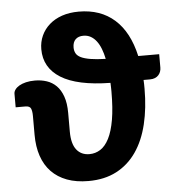

<svg xmlns="http://www.w3.org/2000/svg" viewBox="-53 -784 765 841"><g transform="rotate(-5 329.5 -363.5)"><path d="M12.5 0ZM84.5 -297Q84.5 -318 79.5 -329.8Q74.5 -341.5 55 -341.5H12.5V-401Q12.5 -410.5 19 -419.5Q25.5 -428.5 37.5 -435.5Q49.5 -442.5 67 -446.8Q84.5 -451 106.5 -451Q134 -451 158.2 -443Q182.5 -435 200.5 -417Q218.5 -399 229 -369.5Q239.5 -340 239.5 -297V-214.5Q239.5 -161.5 260 -135.2Q280.5 -109 317 -109Q343 -109 365 -123Q387 -137 403 -168.2Q419 -199.5 427.8 -250.2Q436.5 -301 436.5 -374.5Q436.5 -384 436.2 -393.2Q436 -402.5 435.5 -412Q290 -414 218.2 -458.8Q146.5 -503.5 146.5 -585Q146.5 -617 159 -644.5Q171.5 -672 194.5 -692.2Q217.5 -712.5 250.2 -723.8Q283 -735 324 -735Q419.5 -735 481.2 -680.2Q543 -625.5 567 -518.5H659V-459.5Q659 -450.5 656 -442Q653 -433.5 647 -426.8Q641 -420 631.5 -416Q622 -412 609 -412H581Q581.5 -402.5 581.8 -393.2Q582 -384 582 -374Q582 -288.5 565 -218Q548 -147.5 513.2 -97.2Q478.5 -47 426 -19.5Q373.5 8 302.5 8Q249 8 208.2 -7.2Q167.5 -22.5 140 -51Q112.5 -79.5 98.5 -120.8Q84.5 -162 84.5 -214.5ZM288 -580.5Q288 -566 294 -554.8Q300 -543.5 315.2 -536Q330.5 -528.5 357 -524Q383.5 -519.5 424 -518.5Q419 -543 411.2 -563Q403.5 -583 392.5 -597.5Q381.5 -612 367.2 -620Q353 -628 335 -628Q313 -628 300.5 -615.8Q288 -603.5 288 -580.5Z"/></g></svg>

Font: Lato Black
Style: Regular
Weight: 900
Designer: Lukasz Dziedzic
Foundry: tyPoland Lukasz Dziedzic
Version: Version 2.007; 2014-02-27